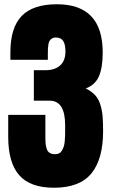

<svg xmlns="http://www.w3.org/2000/svg" viewBox="-20 -881 534 911"><path d="M236.3 9.8Q123.5 9.8 71.3 -49.6Q19 -108.9 19 -231.4V-335.9H195.3V-231Q195.3 -210.9 196.5 -198.5Q197.8 -186 202.1 -173.6Q206.5 -161.1 216.3 -155.3Q226.1 -149.4 241.2 -149.4Q252.4 -149.4 260.7 -153.6Q269 -157.7 274.2 -167Q279.3 -176.3 282.5 -185.5Q285.6 -194.8 287.1 -210.2Q288.6 -225.6 288.8 -236.6Q289.1 -247.6 289.1 -265.6V-286.6Q289.1 -403.3 215.8 -403.3H140.6V-547.9H196.3Q239.7 -547.9 265.1 -570.3Q290.5 -592.8 290.5 -636.7Q290.5 -670.4 279.8 -686.8Q269 -703.1 245.1 -703.1Q234.4 -703.1 227.3 -699Q220.2 -694.8 216.1 -688.7Q211.9 -682.6 210 -671.9Q208 -661.1 207.5 -651.9Q207 -642.6 207 -627.9V-597.2H29.3V-632.3Q29.3 -750 83 -805.4Q136.7 -860.8 250 -860.8Q467.3 -860.8 467.3 -632.3Q467.3 -559.6 449.2 -518.6Q431.2 -477.5 386.7 -461.4Q413.6 -448.2 430.4 -430.4Q447.3 -412.6 455.6 -386Q463.9 -359.4 466.6 -331.3Q469.2 -303.2 469.2 -258.8Q469.2 -126 413.6 -58.1Q357.9 9.8 236.3 9.8Z"/></svg>

Font: Anton
Style: Regular
Weight: 400
Designer: Vernon Adams, Tural Alisoy
Foundry: Vernon Adams
Version: Version 2.300